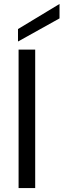

<svg xmlns="http://www.w3.org/2000/svg" viewBox="-20 -951 321 971"><path d="M74 0V-700H158V0ZM71 -741V-804L281 -931V-858Z"/></svg>

Font: DeepMind Sans
Style: Regular
Weight: 400
Designer: Jonny Pinhorn / Modifications: Colophon Foundry
Foundry: Colophon Foundry
Version: Version 1.002; ttfautohint (v1.8.2)